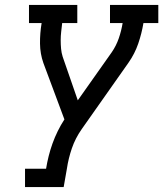

<svg xmlns="http://www.w3.org/2000/svg" viewBox="-20 -755 659 775"><path d="M81 0V-74H166Q170 -99 176.5 -125Q183 -151 192 -176Q201 -201 213 -225.5Q225 -250 240 -273L155 -501Q142 -538 141.5 -579Q141 -620 148 -662H97V-735H292V-662H231Q229 -644 227 -627Q225 -610 225 -592.5Q225 -575 226.5 -558.5Q228 -542 233 -526L294 -350L431 -544Q449 -570 459.5 -600.5Q470 -631 475 -662H424V-735H619V-662H559Q552 -620 538 -579Q524 -538 498 -501L310 -234Q284 -197 270 -156Q256 -115 250 -74L237 0Z"/></svg>

Font: Iosevka Curly Slab ExObl
Style: Regular
Weight: 400
Width: 7
Italic angle: -9°
Monospace: yes
Designer: Belleve Invis
Foundry: Belleve Invis
Version: Version 11.1.0; ttfautohint (v1.8.3)